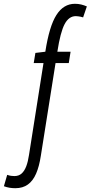

<svg xmlns="http://www.w3.org/2000/svg" viewBox="-145 -770 476 1010"><path d="M-64.1 220Q-80.3 220 -95 217.6Q-109.8 215.1 -124.5 209.6L-107.2 149.8Q-95.5 153.8 -86.6 155Q-77.7 156.2 -69.3 156.2Q-46.2 156.2 -31.3 142.9Q-16.4 129.6 -6.9 104.7Q2.5 79.7 7.6 44.9L83.8 -438.3H32.4L41.2 -491.6L93.4 -497.9Q114.2 -632.1 151.7 -691Q189.2 -750 249.1 -750Q267.1 -750 281.9 -746.3Q296.8 -742.7 311.9 -736.2L292.2 -678.5Q286.2 -680.8 279.3 -682Q272.5 -683.1 266.3 -684.1Q260.1 -685.1 253.7 -685.1Q217.3 -685.1 195 -643.2Q172.7 -601.3 156.7 -497.9H226.3L216.8 -438.3H147.2L69.9 49Q61.4 105.4 44.9 143.3Q28.5 181.3 1.7 200.6Q-25.1 220 -64.1 220Z"/></svg>

Font: Georama
Style: Italic
Weight: 400
Width: 2
Italic angle: -9°
Designer: Jean-Baptiste Levee
Foundry: Production Type
Version: Version 1.000